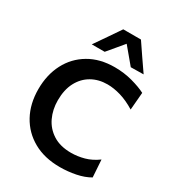

<svg xmlns="http://www.w3.org/2000/svg" viewBox="-227 -1100 1137 1245"><g transform="rotate(30 342.0 -477.0)"><path d="M414.5 12.5Q299.5 12.5 216 -34.5Q132.5 -81.5 87.2 -164.5Q42 -247.5 42 -356.5Q42 -464 85.5 -547.8Q129 -631.5 209.8 -679.2Q290.5 -727 401.5 -727Q471 -727 534.2 -709.8Q597.5 -692.5 637.5 -671.5L626.5 -540.5Q568.5 -576 515.8 -591.5Q463 -607 416 -607Q350 -607 298.2 -577.5Q246.5 -548 217 -492Q187.5 -436 187.5 -356.5Q187.5 -287.5 214.5 -230.2Q241.5 -173 295.8 -138.5Q350 -104 431.5 -104Q479.5 -104 528.8 -117.5Q578 -131 625 -165.5L633.5 -36Q591 -11 532.5 0.8Q474 12.5 414.5 12.5ZM490 -778.5Q465.5 -808 440.8 -837.5Q416 -867 391 -897Q366.5 -867.5 342.2 -838.5Q318 -809.5 293.5 -780.5H197Q229 -826.5 260.8 -873Q292.5 -919.5 325 -967H457.5Q489.5 -919.5 521.5 -872.8Q553.5 -826 585.5 -780Z"/></g></svg>

Font: Commissioner SemiBold
Style: Regular
Weight: 600
Designer: Kostas Bartsokas
Foundry: Kostas Bartsokas
Version: Version 1.000; ttfautohint (v1.8.3)